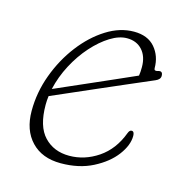

<svg xmlns="http://www.w3.org/2000/svg" viewBox="-77 -531 590 611"><g transform="rotate(15 217.5 -225.5)"><path d="M375.5 -136Q375.5 -105.5 350.5 -72.2Q325.5 -39 280.2 -15.8Q235 7.5 174.5 7.5Q113 7.5 77.8 -29.5Q42.5 -66.5 42.5 -130Q42.5 -191 64 -249.2Q85.5 -307.5 121.5 -354.5Q157.5 -401.5 202 -429.5Q246.5 -457.5 292.5 -457.5Q338 -457.5 361.8 -429.8Q385.5 -402 385.5 -362Q385.5 -352.5 397.5 -356Q413.5 -361.5 413.5 -344Q413.5 -332.5 398.5 -326Q362 -310.5 314.8 -290Q267.5 -269.5 220.2 -249Q173 -228.5 135.8 -212.2Q98.5 -196 82.5 -189Q80.5 -174 80.5 -160Q80.5 -89 112 -55.8Q143.5 -22.5 194.5 -22.5Q245 -22.5 289.5 -52.5Q334 -82.5 355.5 -140Q359.5 -151 366.5 -151Q375.5 -151 375.5 -136ZM276.5 -431.5Q250.5 -431.5 221.5 -413.5Q192.5 -395.5 165 -364.8Q137.5 -334 116.8 -294.8Q96 -255.5 86.5 -213.5Q104.5 -221.5 135.5 -235Q166.5 -248.5 203.5 -264.8Q240.5 -281 277.2 -297.2Q314 -313.5 343.5 -326.5Q345.5 -337.5 345.5 -355Q345.5 -390 326.8 -410.8Q308 -431.5 276.5 -431.5Z"/></g></svg>

Font: Fraunces 9pt S100 Thin
Style: Italic
Weight: 100
Italic angle: -16°
Version: Version 1.000; ttfautohint (v1.8.3)